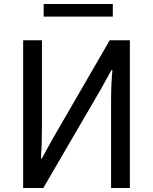

<svg xmlns="http://www.w3.org/2000/svg" viewBox="-20 -948 770 968"><path d="M200.2 -864.3V-927.7H548.8V-864.3ZM96.7 -745.1H191.4V-303.7Q191.4 -215.8 186.5 -148.4H190.4L246.1 -249L533.2 -745.1H634.8V0H540V-440.4Q540 -526.4 546.9 -594.7H542L487.3 -496.1L198.2 0H96.7Z"/></svg>

Font: Gothic A1 Medium
Style: Regular
Weight: 500
Designer: HanYang I&C Co.,Ltd.
Foundry: HanYang I&C Co.,Ltd.
Version: Version 2.50